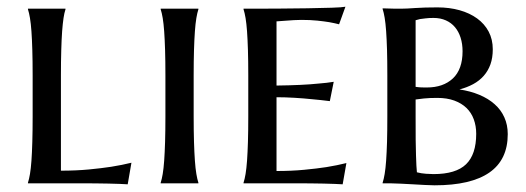

<svg xmlns="http://www.w3.org/2000/svg" viewBox="-20 -551 1582 577"><path d="M163.1 -38.1Q208.5 -38.1 246.8 -41.7Q285.2 -45.4 314 -49.8Q347.7 -55.2 375 -62L363.8 2.9Q356.9 2.4 340.6 1.7Q324.2 1 306.2 0.7Q288.1 0.5 272.5 0.2Q256.8 0 251 0H64V-2Q67.4 -12.2 70.1 -28.3Q72.8 -44.4 74.5 -68.1Q76.2 -91.8 77.1 -124.5Q78.1 -157.2 78.1 -201.2V-324.2Q78.1 -368.2 77.1 -400.6Q76.2 -433.1 74.5 -456.8Q72.8 -480.5 70.1 -496.6Q67.4 -512.7 64 -522.9V-524.9H176.8V-522.9Q173.3 -512.7 170.9 -496.6Q168.5 -480.5 166.7 -456.8Q165 -433.1 164.1 -400.6Q163.1 -368.2 163.1 -324.2Z M477.1 -324.2Q477.1 -368.2 476.1 -400.6Q475.1 -433.1 473.4 -456.8Q471.7 -480.5 469 -496.6Q466.3 -512.7 462.9 -522.9V-524.9H576.2V-522.9Q572.8 -512.7 570.1 -496.6Q567.4 -480.5 565.7 -456.8Q564 -433.1 563 -400.6Q562 -368.2 562 -324.2V-201.2Q562 -157.2 563 -124.5Q564 -91.8 565.7 -68.1Q567.4 -44.4 570.1 -28.3Q572.8 -12.2 576.2 -2V0H462.9V-2Q466.3 -12.2 469 -28.3Q471.7 -44.4 473.4 -68.1Q475.1 -91.8 476.1 -124.5Q477.1 -157.2 477.1 -201.2Z M711.9 -524.9Q759.8 -524.9 810.1 -525.1Q860.4 -525.4 903.3 -526.1Q946.3 -526.9 977.3 -527.8Q1008.3 -528.8 1018.1 -530.8L999 -478Q985.8 -481.4 969.2 -484.4Q954.6 -486.8 933.8 -489Q913.1 -491.2 885.7 -491.2Q876 -491.2 863.3 -490.5Q850.6 -489.7 838.9 -488.8Q825.2 -487.8 811 -486.8V-293.9Q850.6 -294.4 882.3 -295.9Q914.1 -297.4 936.5 -299.8Q962.9 -301.8 982.9 -305.2L971.2 -247.1Q944.3 -250.5 917 -252.9Q893.6 -255.4 865.2 -257.1Q836.9 -258.8 811 -258.8V-37.1Q856.4 -37.1 894.5 -40.8Q932.6 -44.4 960.9 -48.8Q994.1 -54.2 1021 -61L1009.8 2.9Q1002.4 2.4 986.1 1.7Q969.7 1 951.9 0.7Q934.1 0.5 918.5 0.2Q902.8 0 897 0H711.9V-2Q715.3 -12.2 718 -28.3Q720.7 -44.4 722.4 -68.1Q724.1 -91.8 725.1 -124.5Q726.1 -157.2 726.1 -201.2V-324.2Q726.1 -368.2 725.1 -400.6Q724.1 -433.1 722.4 -456.8Q720.7 -480.5 718 -496.6Q715.3 -512.7 711.9 -522.9V-524.9Z M1293.9 -256.8Q1270.5 -256.8 1254.2 -255.1Q1237.8 -253.4 1229 -252V-201.2Q1229 -159.2 1229.2 -130.9Q1229.5 -102.5 1230.2 -83.5Q1231 -64.5 1231.4 -53Q1231.9 -41.5 1232.9 -33.2Q1245.6 -29.8 1260 -28.8Q1274.4 -27.8 1282.7 -27.8Q1350.1 -27.8 1380.6 -57.4Q1411.1 -86.9 1411.1 -148.9Q1411.1 -172.4 1403.8 -192.4Q1396.5 -212.4 1381.8 -226.6Q1367.2 -240.7 1345.2 -248.8Q1323.2 -256.8 1293.9 -256.8ZM1229 -290Q1238.8 -288.6 1246.6 -288.3Q1254.4 -288.1 1262.7 -288.1Q1312 -288.1 1341.1 -315.4Q1370.1 -342.8 1370.1 -397Q1370.1 -418.9 1364.3 -437.5Q1358.4 -456.1 1347.4 -469.2Q1336.4 -482.4 1320.1 -489.7Q1303.7 -497.1 1282.7 -497.1Q1268.6 -497.1 1258.8 -495.8Q1249 -494.6 1242.2 -493.7Q1234.4 -491.7 1229 -490.2ZM1129.9 -525.9Q1139.2 -525.4 1148.9 -525.4Q1157.2 -524.9 1167 -524.9Q1176.8 -524.9 1186 -524.9Q1201.2 -524.9 1228 -526.9Q1254.9 -528.8 1294.9 -528.8Q1330.6 -528.8 1361.1 -520.3Q1391.6 -511.7 1413.8 -495.6Q1436 -479.5 1448.5 -456.1Q1460.9 -432.6 1460.9 -402.8Q1460.9 -377.4 1453.9 -357.7Q1446.8 -337.9 1433.6 -323Q1420.4 -308.1 1401.9 -298.1Q1383.3 -288.1 1360.8 -282.2Q1393.6 -277.3 1420.4 -266.1Q1447.3 -254.9 1466.3 -238Q1485.4 -221.2 1495.6 -198.5Q1505.9 -175.8 1505.9 -147.9Q1505.9 -70.8 1450.7 -32.5Q1395.5 5.9 1286.1 5.9Q1274.4 5.9 1257.1 4.9Q1239.7 3.9 1220.9 2.9Q1202.1 2 1184.8 1Q1167.5 0 1155.8 0H1129.9V-2Q1133.3 -12.2 1136 -28.3Q1138.7 -44.4 1140.4 -68.1Q1142.1 -91.8 1143.1 -124.5Q1144 -157.2 1144 -201.2V-324.2Q1144 -368.2 1143.1 -400.9Q1142.1 -433.6 1140.4 -457.5Q1138.7 -481.4 1136 -497.6Q1133.3 -513.7 1129.9 -523.9Z"/></svg>

Font: Marcellus SC
Style: Regular
Weight: 400
Designer: Astigmatic (AOETI)
Foundry: Astigmatic (AOETI)
Version: Version 1.001